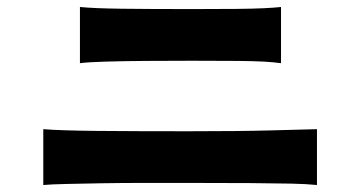

<svg xmlns="http://www.w3.org/2000/svg" viewBox="-20 -667 1040 550"><path d="M104 -137V-297Q153 -293 259 -292Q365 -291 519 -291Q666 -291 757 -293.5Q848 -296 888 -297V-137Q860 -140 814.5 -141Q769 -142 697 -142.5Q625 -143 519 -143Q456 -143 391.5 -143Q327 -143 269.5 -142Q212 -141 168.5 -140Q125 -139 104 -137ZM209 -486V-647Q248 -643 328.5 -642Q409 -641 530 -641Q608 -641 657.5 -641.5Q707 -642 737 -643.5Q767 -645 785 -647V-486Q763 -489 736 -490.5Q709 -492 661.5 -492.5Q614 -493 530 -493Q464 -493 398 -492.5Q332 -492 281.5 -490.5Q231 -489 209 -486Z"/></svg>

Font: Zen Kaku Gothic New Black
Style: Regular
Weight: 900
Designer: Yoshimichi Ohira
Foundry: Positype
Version: Version 1.001